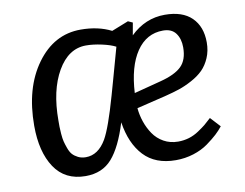

<svg xmlns="http://www.w3.org/2000/svg" viewBox="-64 -607 903 708"><g transform="rotate(-10 388.0 -253.5)"><path d="M592.8 -521Q658.7 -521 693.4 -487.1Q728 -453.1 728 -394Q728 -362.3 716.8 -336.4Q705.6 -310.5 688.5 -293.5Q671.4 -276.4 645.5 -262.5Q619.6 -248.5 596.9 -241Q574.2 -233.4 544.9 -226.1L434.1 -199.2Q436.5 -172.9 445.1 -147.7Q453.6 -122.6 468.5 -100.6Q483.4 -78.6 507.3 -65.2Q531.2 -51.8 561 -51.8Q582 -51.8 601.6 -57.6Q621.1 -63.5 638.9 -75.4Q656.7 -87.4 666.3 -95.2Q675.8 -103 690.9 -117.2L725.1 -80.1Q713.9 -65.9 699.7 -52.7Q685.5 -39.6 662.4 -22.7Q639.2 -5.9 607.4 4.2Q575.7 14.2 541 14.2Q464.4 14.2 421.4 -31.7Q378.4 -77.6 366.2 -158.2Q338.9 -69.3 302.2 -27.6Q265.6 14.2 203.1 14.2Q126 14.2 86.9 -44.7Q47.9 -103.5 47.9 -201.2Q47.9 -342.3 112.8 -431.6Q177.7 -521 277.8 -521Q343.3 -521 392.1 -496.1L455.1 -521L472.2 -513.2L463.9 -466.8Q519.5 -521 592.8 -521ZM639.2 -391.1Q639.2 -423.3 623.8 -444.1Q608.4 -464.8 576.2 -464.8Q514.2 -464.8 476.8 -409.7Q439.5 -354.5 434.1 -255.9L535.2 -282.2Q590.3 -296.4 614.7 -320.3Q639.2 -344.2 639.2 -391.1ZM215.8 -54.2Q262.2 -54.2 292.5 -106Q315.4 -146 348.1 -261.2Q350.6 -269 363.8 -316.9L397 -436Q378.4 -445.8 346.2 -452.9Q314 -460 287.1 -460Q221.2 -460 180.2 -388.9Q139.2 -317.9 139.2 -205.1Q139.2 -189.5 139.2 -181.9Q139.2 -174.3 140.6 -155.5Q142.1 -136.7 144.8 -126Q147.5 -115.2 153.1 -99.6Q158.7 -84 166.5 -75.4Q174.3 -66.9 187 -60.5Q199.7 -54.2 215.8 -54.2Z"/></g></svg>

Font: Literata Book
Style: Italic
Weight: 400
Italic angle: -3°
Designer: Latin by Veronika Burian and Jose Scaglione. Greek by Irene Vlachou. Cyrillic by Vera Evstafieva
Foundry: TypeTogether
Version: Version 1.003;PS 001.003;hotconv 1.0.88;makeotf.lib2.5.64775